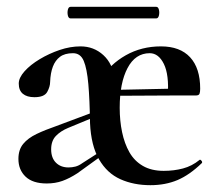

<svg xmlns="http://www.w3.org/2000/svg" viewBox="-20 -531 630 563"><path d="M421 12Q372 12 333 -5.5Q294 -23 270.5 -63.5Q247 -104 244 -170Q243 -239 239 -284.5Q235 -330 225.5 -352.5Q216 -375 194 -375Q170 -375 156 -364.5Q142 -354 135 -335.5Q128 -317 127 -291Q127 -277 118.5 -261.5Q110 -246 81 -246Q59 -246 47 -256Q35 -266 35 -286Q35 -303 52 -322Q69 -341 96.5 -357.5Q124 -374 155 -384.5Q186 -395 216 -395Q255 -395 283 -369.5Q311 -344 316 -299Q318 -287 321.5 -274.5Q325 -262 328 -247Q331 -232 331 -215Q331 -177 338 -143.5Q345 -110 359.5 -84.5Q374 -59 399 -44.5Q424 -30 460 -30Q490 -30 516.5 -37Q543 -44 565 -62Q567 -64 570.5 -60Q574 -56 572 -53Q536 -18 500.5 -3Q465 12 421 12ZM296 -250 295 -267 484 -271V-251ZM331 -215 275 -299Q303 -343 349 -369Q395 -395 452 -395Q508 -395 537.5 -363Q567 -331 567 -271Q567 -261 565 -256Q563 -251 554 -251H472Q476 -312 460.5 -343.5Q445 -375 419 -375Q377 -375 354 -331.5Q331 -288 331 -215ZM117 7Q76 7 55 -13Q34 -33 34 -65Q34 -92 48 -109Q62 -126 87 -138Q112 -150 144 -161L251 -201L255 -187L180 -156Q158 -147 144 -132.5Q130 -118 130 -93Q130 -68 144 -54Q158 -40 181 -40Q191 -40 201 -42.5Q211 -45 222 -53L278 -89L279 -75L207 -23Q184 -8 163 -0.5Q142 7 117 7ZM187 -477Q181 -477 179 -485.5Q177 -494 179 -502.5Q181 -511 187 -511H438Q444 -511 446 -502.5Q448 -494 446 -485.5Q444 -477 438 -477Z"/></svg>

Font: Cormorant Garamond Light SemiBold
Style: Regular
Weight: 600
Version: Version 4.001